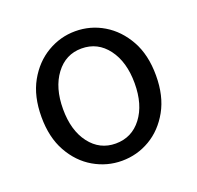

<svg xmlns="http://www.w3.org/2000/svg" viewBox="-105 -669 816 794"><g transform="rotate(-20 303.0 -272.0)"><path d="M303 13Q237 13 179.5 -20.5Q122 -54 86.5 -117.5Q51 -181 51 -271Q51 -362 86.5 -425.5Q122 -489 179.5 -523Q237 -557 303 -557Q370 -557 427 -523Q484 -489 519.5 -425.5Q555 -362 555 -271Q555 -181 519.5 -117.5Q484 -54 427 -20.5Q370 13 303 13ZM303 -63Q374 -63 417.5 -120Q461 -177 461 -271Q461 -365 417.5 -423Q374 -481 303 -481Q233 -481 189.5 -423Q146 -365 146 -271Q146 -177 189.5 -120Q233 -63 303 -63Z"/></g></svg>

Font: Noto Sans CJK KR Regular (TTF)
Style: Regular
Weight: 400
Designer: Ryoko NISHIZUKA 西塚涼子 (kana & ideographs); Paul D. Hunt (Latin, Greek & Cyrillic); Wenlong ZHANG 张文龙 (bopomofo); Sandoll 
Foundry: Adobe Systems Incorporated
Version: Version 1.004;PS 1.004;hotconv 1.0.82;makeotf.lib2.5.63406